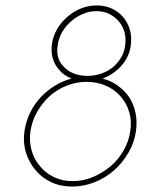

<svg xmlns="http://www.w3.org/2000/svg" viewBox="-20 -678 550 706"><path d="M192 -510Q195 -536 208 -559Q221 -582 241 -599Q260 -616 284 -626.5Q308 -637 335 -637Q361 -637 382 -626.5Q403 -616 417 -599Q432 -582 438 -559Q444 -536 440 -510Q437 -485 424.5 -465Q412 -445 394 -430Q375 -415 351 -407Q327 -399 301 -399Q275 -399 253.5 -407Q232 -415 217 -430Q201 -445 194.5 -465Q188 -485 192 -510ZM92 -196Q98 -234 116.5 -266.5Q135 -299 163 -325Q190 -349 225 -363Q260 -377 298 -377Q337 -377 369 -363Q401 -349 423 -324Q445 -299 455 -266.5Q465 -234 459 -196Q454 -159 435 -125.5Q416 -92 387 -67Q357 -42 321.5 -27Q286 -12 247 -12Q209 -12 178 -27Q147 -42 127 -67Q105 -92 96 -125.5Q87 -159 92 -196ZM70 -196Q64 -154 75.5 -117Q87 -80 111 -52Q134 -24 168.5 -8Q203 8 246 8Q288 8 328 -8Q368 -24 400 -52Q431 -80 452.5 -117Q474 -154 480 -196Q485 -233 478 -264.5Q471 -296 454 -322Q437 -346 412.5 -363.5Q388 -381 357 -389Q398 -404 427 -437Q456 -470 461 -512Q465 -543 457.5 -569Q450 -595 433 -615Q416 -635 391 -646.5Q366 -658 336 -658Q306 -658 278 -647Q250 -636 228 -616Q205 -597 190 -571Q175 -545 171 -516Q165 -471 185.5 -437.5Q206 -404 243 -389Q211 -381 182 -363Q153 -345 130 -321Q106 -295 90.5 -263Q75 -231 70 -196Z"/></svg>

Font: Josefin Slab ExtraLight
Style: Italic
Weight: 250
Italic angle: -12°
Designer: Santiago Orozco
Foundry: Typemade
Version: Version 2.100